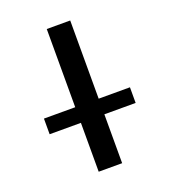

<svg xmlns="http://www.w3.org/2000/svg" viewBox="-134 -827 812 923"><g transform="rotate(-20 272.0 -365.0)"><path d="M52 -250V-330H212V-730H332V-330H492V-250H332V0H212V-250Z"/></g></svg>

Font: Mplus 1p Medium
Style: Regular
Weight: 500
Version: Version 1.061